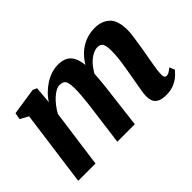

<svg xmlns="http://www.w3.org/2000/svg" viewBox="-95 -844 1130 1130"><g transform="rotate(-45 470.0 -279.0)"><path d="M257 -556.5 248 -449.5Q263.5 -474.5 285.5 -496Q307.5 -517.5 332.8 -533.8Q358 -550 386 -559Q414 -568 442.5 -568Q478 -568 502.5 -555Q527 -542 540.5 -512.2Q554 -482.5 557 -432Q557 -424 557 -415.5Q557 -407 556.5 -398Q556 -389 555 -379.5L534.5 -410.5Q550.5 -449 572.5 -478Q594.5 -507 621.8 -527.2Q649 -547.5 681 -557.8Q713 -568 749.5 -568Q804.5 -568 840.5 -535.2Q876.5 -502.5 876.5 -420.5Q876.5 -404.5 872.5 -373.8Q868.5 -343 863 -308.5Q857.5 -274 852.5 -247Q848 -222 843 -194.5Q838 -167 834.5 -141.8Q831 -116.5 830.5 -97.5Q830.5 -79.5 835.8 -74Q841 -68.5 848.5 -68.5Q857.5 -68.5 867.2 -73.8Q877 -79 894.5 -93L908 -60Q902.5 -53 885.2 -36Q868 -19 838.8 -4.5Q809.5 10 768 10Q729 10 709.2 -1.8Q689.5 -13.5 683.2 -31.8Q677 -50 677.5 -68.5Q677.5 -84 681.2 -108.8Q685 -133.5 690.5 -161.8Q696 -190 700.5 -218Q705 -244.5 710.5 -277.2Q716 -310 719.8 -343.5Q723.5 -377 723 -405.5Q722.5 -448 712.2 -462.2Q702 -476.5 680 -476.5Q661 -476.5 640 -466Q619 -455.5 599 -435.8Q579 -416 562.2 -388.5Q545.5 -361 534.5 -327.5L557.5 -410Q557 -386.5 555 -358.2Q553 -330 550.2 -301Q547.5 -272 544 -247L514 0H368.5L397 -217Q401 -244.5 404.8 -277Q408.5 -309.5 411.2 -342.2Q414 -375 413.5 -403Q412.5 -449.5 401 -463Q389.5 -476.5 363.5 -476.5Q349.5 -476.5 332.8 -467.8Q316 -459 298.5 -443Q281 -427 265 -406.2Q249 -385.5 236.5 -362.5L187 0H43L107 -473L55.5 -501L63.5 -542.5L232 -568Z"/></g></svg>

Font: Merriweather Light 18pt ExtraBold
Style: Italic
Weight: 800
Italic angle: -7.8°
Version: Version 2.101